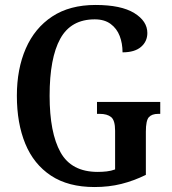

<svg xmlns="http://www.w3.org/2000/svg" viewBox="-20 -744 692 774"><path d="M361 10Q255 10 185.5 -36Q116 -82 82 -164.5Q48 -247 48 -358Q48 -466 84 -548.5Q120 -631 190.5 -677.5Q261 -724 365 -724Q468 -724 521 -691.5Q574 -659 574 -611Q574 -577 548.5 -555Q523 -533 474 -533Q474 -569 462.5 -599Q451 -629 426 -647.5Q401 -666 362 -666Q266 -666 223 -588Q180 -510 180 -358Q180 -209 224 -130Q268 -51 374 -51Q392 -51 410 -53Q428 -55 444 -61V-217Q444 -259 428 -272Q412 -285 382 -285H371V-333H626V-285H618Q592 -285 580 -271.5Q568 -258 568 -213V-39Q519 -15 469 -2.5Q419 10 361 10Z"/></svg>

Font: Noto Serif Condensed SemiBold
Style: Regular
Weight: 600
Width: 3
Designer: Monotype Design Team
Foundry: Monotype Imaging Inc.
Version: Version 2.013